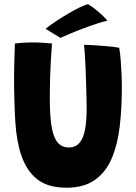

<svg xmlns="http://www.w3.org/2000/svg" viewBox="-20 -878 646 914"><path d="M297 15.5Q208 15.5 157.2 -24.5Q106.5 -64.5 81.5 -138.5Q58.5 -205 52.8 -300.2Q47 -395.5 47 -515.5Q47 -534 47.5 -554Q48 -574 48.5 -594.8Q49 -615.5 49.8 -635Q50.5 -654.5 51 -671Q71.5 -673.5 92.5 -674.8Q113.5 -676 132.5 -676Q158 -676 183 -674.5Q208 -673 227.5 -671Q224.5 -633.5 222 -589.5Q219.5 -545.5 218.2 -499.8Q217 -454 217 -411Q217 -361 220 -322.2Q223 -283.5 229.5 -256Q239 -215 258 -195.5Q277 -176 307 -176Q340 -176 358.8 -198.5Q377.5 -221 385 -262Q392.5 -303 392.5 -357.5Q392.5 -377.5 391.8 -409.2Q391 -441 390 -478.2Q389 -515.5 387.5 -552Q386 -588.5 384 -618.2Q382 -648 380 -664.5Q400 -664.5 426.2 -662.8Q452.5 -661 478.2 -659Q504 -657 523 -654.5Q542 -652 547.5 -650.5Q552 -624 554.5 -592.8Q557 -561.5 558.5 -528Q560 -494.5 560 -461Q560 -361.5 549.8 -275Q539.5 -188.5 511.5 -123.2Q483.5 -58 431.5 -21.2Q379.5 15.5 297 15.5ZM399.5 -858Q421.5 -844.5 441.2 -828Q461 -811.5 474.2 -798.2Q487.5 -785 491 -779.5Q469.5 -775 438 -764.5Q406.5 -754 372.8 -741.2Q339 -728.5 310.8 -716.5Q282.5 -704.5 267.5 -697.5L197 -741Q215.5 -756 244.2 -775.2Q273 -794.5 304 -812.8Q335 -831 361 -843.5Q387 -856 399.5 -858Z"/></svg>

Font: Grandstander Thin
Style: Bold
Weight: 700
Version: Version 1.200